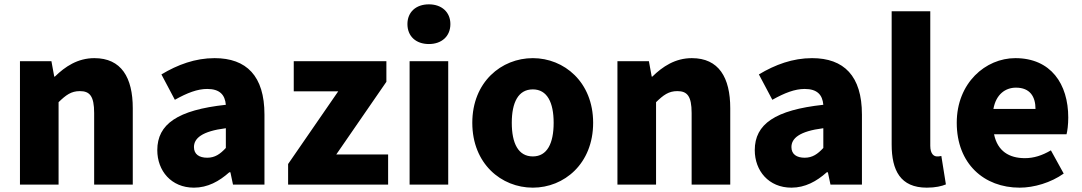

<svg xmlns="http://www.w3.org/2000/svg" viewBox="-20 -851 4986 885"><path d="M72 0H250V-380C284 -413 308 -431 348 -431C393 -431 414 -409 414 -330V0H592V-352C592 -494 539 -583 415 -583C338 -583 280 -544 233 -498H230L217 -569H72Z M874 14C937 14 990 -15 1037 -57H1042L1054 0H1199V-323C1199 -501 1116 -583 969 -583C880 -583 799 -553 724 -508L786 -391C843 -423 890 -441 935 -441C993 -441 1017 -414 1021 -368C799 -344 705 -279 705 -159C705 -64 769 14 874 14ZM935 -124C898 -124 874 -140 874 -173C874 -213 910 -246 1021 -260V-169C995 -141 971 -124 935 -124Z M1308 0H1769V-139H1530L1761 -474V-569H1334V-430H1539L1308 -95Z M1868 0H2046V-569H1868ZM1957 -648C2016 -648 2056 -684 2056 -740C2056 -795 2016 -831 1957 -831C1897 -831 1858 -795 1858 -740C1858 -684 1897 -648 1957 -648Z M2436 14C2580 14 2714 -96 2714 -285C2714 -473 2580 -583 2436 -583C2291 -583 2157 -473 2157 -285C2157 -96 2291 14 2436 14ZM2436 -130C2369 -130 2339 -190 2339 -285C2339 -379 2369 -439 2436 -439C2502 -439 2532 -379 2532 -285C2532 -190 2502 -130 2436 -130Z M2826 0H3004V-380C3038 -413 3062 -431 3102 -431C3147 -431 3168 -409 3168 -330V0H3346V-352C3346 -494 3293 -583 3169 -583C3092 -583 3034 -544 2987 -498H2984L2971 -569H2826Z M3628 14C3691 14 3744 -15 3791 -57H3796L3808 0H3953V-323C3953 -501 3870 -583 3723 -583C3634 -583 3553 -553 3478 -508L3540 -391C3597 -423 3644 -441 3689 -441C3747 -441 3771 -414 3775 -368C3553 -344 3459 -279 3459 -159C3459 -64 3523 14 3628 14ZM3689 -124C3652 -124 3628 -140 3628 -173C3628 -213 3664 -246 3775 -260V-169C3749 -141 3725 -124 3689 -124Z M4252 14C4292 14 4321 7 4340 -1L4319 -132C4309 -130 4305 -130 4299 -130C4285 -130 4268 -141 4268 -179V-799H4090V-185C4090 -66 4130 14 4252 14Z M4680 14C4746 14 4824 -9 4883 -51L4824 -158C4783 -134 4745 -122 4704 -122C4632 -122 4578 -154 4562 -232H4896C4900 -246 4904 -277 4904 -309C4904 -464 4824 -583 4660 -583C4523 -583 4390 -469 4390 -285C4390 -96 4516 14 4680 14ZM4559 -349C4571 -416 4614 -447 4663 -447C4728 -447 4753 -405 4753 -349Z"/></svg>

Font: ChiuKong Gothic MN Heavy
Style: Regular
Weight: 900
Designer: Ryoko NISHIZUKA 西塚涼子 (kana, bopomofo & ideographs); Paul D. Hunt (Latin, Greek & Cyrillic); Sandoll Communications 산돌커뮤니
Foundry: Adobe
Version: Version 1.300